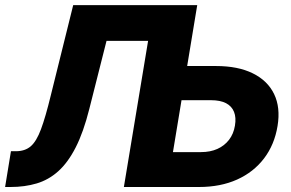

<svg xmlns="http://www.w3.org/2000/svg" viewBox="-36 -748 1165 768"><path d="M-15.6 0 7.8 -143.1H27.3Q64 -143.1 86.9 -162.8Q109.9 -182.6 127.9 -231Q146 -279.3 167 -365.7L256.8 -727.5H593.8L569.8 -584.5H390.1L321.3 -312.5Q297.9 -219.2 266.8 -158.4Q235.8 -97.7 197 -63Q158.2 -28.3 110.6 -14.2Q63 0 5.9 0ZM647.9 -483.9H828.1Q916 -483.9 975.3 -454.6Q1034.7 -425.3 1060.5 -371.6Q1086.4 -317.9 1074.2 -244.1Q1062 -169.4 1020.3 -114.5Q978.5 -59.6 912.4 -29.8Q846.2 0 759.8 0H459.5L580.1 -727.5H752.9L655.8 -139.6H768.1Q805.2 -139.6 833.5 -152.3Q861.8 -165 880.1 -188.7Q898.4 -212.4 903.8 -245.6Q909.2 -277.8 900.1 -300.5Q891.1 -323.2 868.2 -335.2Q845.2 -347.2 808.1 -347.2H625.5Z"/></svg>

Font: Inter 20pt ExtraBold
Style: Italic
Weight: 800
Italic angle: -9.3988°
Version: Version 4.001;git-66647c0bb